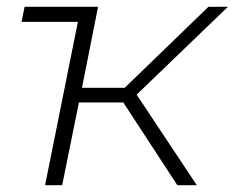

<svg xmlns="http://www.w3.org/2000/svg" viewBox="-20 -542 687 562"><path d="M43 -478 52 -522H267L220 -285H345L590 -522H647L380 -265L556 0H499L341 -242H211L162 0H112L208 -478Z"/></svg>

Font: Montserrat Light
Style: Italic
Weight: 300
Italic angle: -11.3°
Designer: Julieta Ulanovsky
Foundry: Julieta Ulanovsky
Version: Version 9.000; ttfautohint (v1.8.4.7-5d5b)